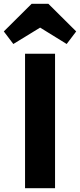

<svg xmlns="http://www.w3.org/2000/svg" viewBox="-64 -988 420 1008"><path d="M67.5 0V-706H225V0ZM6 -757 -44 -823 102 -968H190L336 -823L286 -757L88.5 -879L204.5 -878.5Z"/></svg>

Font: Marine Company Thin
Style: Regular
Weight: 100
Designer: Rodrigo Fuenzalida
Foundry: fragTYPE
Version: Version 1.000